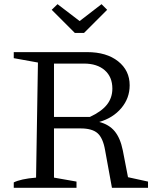

<svg xmlns="http://www.w3.org/2000/svg" viewBox="-20 -901 749 921"><path d="M594 -51 690 -30V0H517L484 -181Q474 -239 448 -262Q422 -285 367 -285H203V-340H411Q467 -366 493 -399Q519 -432 519 -476Q519 -532 482.5 -564Q446 -596 383 -596H239V-49L347 -30V0H46V-26Q62 -34 88.5 -40Q115 -46 153 -49L162 -601L46 -622V-651H398Q491 -651 546.5 -607Q602 -563 602 -492Q602 -430 562 -382.5Q522 -335 456 -316Q503 -304 530 -271.5Q557 -239 569 -180ZM339 -743 228 -854 256 -881 362 -800 467 -881 494 -854 383 -743Z"/></svg>

Font: Piazzolla 24pt
Style: Regular
Weight: 400
Designer: Juan Pablo del Peral
Foundry: Huerta Tipografica
Version: Version 2.005